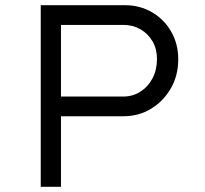

<svg xmlns="http://www.w3.org/2000/svg" viewBox="-20 -720 790 740"><path d="M137 0V-700H461Q519 -700 565.5 -673Q612 -646 639.5 -598.5Q667 -551 667 -492Q667 -429 638.5 -379.5Q610 -330 562.5 -301Q515 -272 456 -272H215V0ZM215 -348H456Q492 -348 521.5 -367Q551 -386 568 -418.5Q585 -451 585 -493Q585 -531 568 -560.5Q551 -590 521.5 -607Q492 -624 456 -624H215Z"/></svg>

Font: Lexend Exa Light
Style: Regular
Weight: 300
Designer: Bonnie Shaver-Troup, Thomas Jockin
Foundry: Lexend
Version: Version 1.007